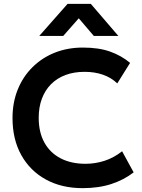

<svg xmlns="http://www.w3.org/2000/svg" viewBox="-20 -962 738 997"><path d="M409 15Q300 15 218 -30Q136 -75 90.5 -156.8Q45 -238.5 45 -349Q45 -429.5 71.8 -496.2Q98.5 -563 147.8 -612.2Q197 -661.5 263.8 -688.2Q330.5 -715 410.5 -715Q493 -715 551.5 -694.2Q610 -673.5 655.5 -635.5L589 -529Q557 -559.5 514.2 -574.2Q471.5 -589 419.5 -589Q364 -589 320 -572.5Q276 -556 245 -524.8Q214 -493.5 197.5 -449.5Q181 -405.5 181 -350.5Q181 -275 210.5 -221.8Q240 -168.5 294.5 -140Q349 -111.5 424 -111.5Q474.5 -111.5 522.8 -127Q571 -142.5 614 -176.5L674 -67Q624 -28 558.2 -6.5Q492.5 15 409 15ZM184 -775.5 331 -942H451.5L594.5 -775.5H467L389 -867L308.5 -775.5Z"/></svg>

Font: Geologica EX Med
Style: Regular
Weight: 500
Designer: Sindre Bremnes, Frode Helland
Foundry: Monokrom Skriftforlag AS
Version: Version 1.010;gftools[0.9.28]